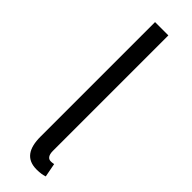

<svg xmlns="http://www.w3.org/2000/svg" viewBox="-273 -804 826 826"><g transform="rotate(45 139.5 -391.5)"><path d="M183 13C206 13 219 10 232 6L220 -57C210 -55 206 -55 201 -55C187 -55 176 -66 176 -93V-796H95V-99C95 -27 121 13 183 13Z"/></g></svg>

Font: Noto Sans CJK JP DemiLight
Style: Regular
Weight: 350
Designer: Ryoko NISHIZUKA (kana & ideographs); Paul D. Hunt (Latin, Greek & Cyrillic); Wenlong ZHANG (bopomofo); Sandoll Communica
Foundry: Adobe Systems Incorporated
Version: Version 1.004;PS 1.004;hotconv 1.0.82;makeotf.lib2.5.63406